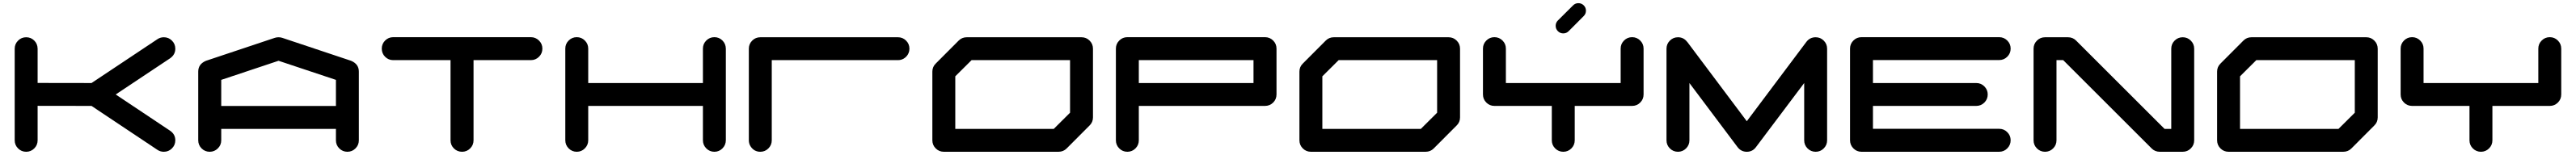

<svg xmlns="http://www.w3.org/2000/svg" viewBox="-20 -939 15913 959"><path d="M1031.2 -129.9Q1063 -107.9 1063 -70.8Q1063 -41.5 1042.2 -20.8Q1021.5 0 992.2 0Q969.7 0 952.1 -12.2L545.4 -283.7L212.4 -284.2V-70.8Q212.4 -41.5 191.7 -20.8Q170.9 0 141.6 0Q112.3 0 91.6 -20.8Q70.8 -41.5 70.8 -70.8V-637.7Q70.8 -667 91.6 -687.7Q112.3 -708.5 141.6 -708.5Q170.9 -708.5 191.4 -688.2Q211.9 -668 212.4 -637.7V-425.8L545.4 -425.3L952.1 -696.3Q969.7 -708.5 992.2 -708.5Q1021.5 -708.5 1042.2 -687.7Q1063 -667 1063 -637.7Q1063 -601.1 1031.2 -578.6L694.8 -354.5Z M2055.2 -283.2V-444.8L1700.7 -563L1346.7 -444.8V-283.2ZM2196.8 -70.8Q2196.8 -41.5 2176 -20.8Q2155.3 0 2126 0Q2096.7 0 2075.9 -20.8Q2055.2 -41.5 2055.2 -70.8V-141.6H1346.7V-70.8Q1346.7 -41.5 1325.7 -20.8Q1304.7 0 1275.4 0Q1246.1 0 1225.3 -20.8Q1204.6 -41.5 1204.6 -70.8V-496.1Q1204.6 -543 1252.9 -563L1253.9 -563.5H1254.4L1678.2 -705.1Q1689 -708.5 1700.7 -708.5Q1712.4 -708.5 1723.1 -705.1L2147 -563.5H2147.9L2148.4 -563Q2196.8 -543 2196.8 -496.1Z M3259.3 -709Q3288.6 -709 3309.6 -688.2Q3330.6 -667.5 3330.6 -638.2Q3330.6 -608.4 3309.6 -587.6Q3288.6 -566.9 3259.3 -566.9H2905.3V-70.8Q2905.3 -41.5 2884.5 -20.8Q2863.8 0 2834.5 0Q2804.7 0 2783.9 -20.8Q2763.2 -41.5 2763.2 -70.8V-566.9H2409.2Q2379.9 -566.9 2359.1 -587.6Q2338.4 -608.4 2338.4 -638.2Q2338.4 -667.5 2359.1 -688.2Q2379.9 -709 2409.2 -709Z M4463.9 -638.2V-71.3Q4463.9 -42 4443.1 -21Q4422.4 0 4393.1 0Q4363.8 0 4343 -21Q4322.3 -42 4322.3 -71.3V-283.7H3613.8V-71.3Q3613.8 -42 3593 -21Q3572.3 0 3543 0Q3513.7 0 3492.9 -21Q3472.2 -42 3472.2 -71.3V-638.2Q3472.2 -667.5 3492.9 -688.2Q3513.7 -709 3543 -709Q3572.3 -709 3593 -688.2Q3613.8 -667.5 3613.8 -638.2V-425.3H4322.3V-638.2Q4322.3 -667.5 4343 -688.2Q4363.8 -709 4393.1 -709Q4422.4 -709 4442.9 -688.5Q4463.4 -668 4463.9 -638.2Z M4676.8 -708.5H5527.3Q5556.6 -708.5 5577.4 -687.7Q5598.1 -667 5598.1 -637.7Q5598.1 -630.4 5596.7 -623.5Q5591.3 -598.6 5572 -582.8Q5552.7 -566.9 5527.3 -566.9H4747.6V-70.8Q4747.6 -41.5 4726.8 -20.8Q4706.1 0 4676.8 0Q4640.1 0 4618.2 -31.2Q4606 -48.8 4606 -70.8V-637.7Q4606 -667 4626.7 -687.7Q4647.5 -708.5 4676.8 -708.5Z M6590.3 -241.7V-566.9H5981.9L5881.3 -466.8V-141.6H6489.7ZM6661.1 -708.5Q6690.4 -708.5 6711.2 -687.7Q6731.9 -667 6731.9 -637.7V-212.4Q6731.9 -183.1 6710.9 -162.6L6569.3 -20.5Q6548.8 0 6519 0H5810.5Q5781.2 0 5760.5 -20.8Q5739.7 -41.5 5739.7 -70.8V-496.1Q5739.7 -525.4 5760.7 -545.9L5902.3 -688Q5922.9 -708.5 5952.1 -708.5Z M7723.6 -425.3V-566.9H7015.1V-425.3ZM7865.7 -354.5Q7865.7 -325.2 7845 -304.4Q7824.2 -283.7 7794.4 -283.7H7015.1V-70.8Q7015.1 -41.5 6994.4 -20.8Q6973.6 0 6944.3 0Q6915 0 6894.3 -20.8Q6873.5 -41.5 6873.5 -70.8V-638.2Q6873.5 -667.5 6894.3 -688.2Q6915 -709 6944.3 -709H7794.4Q7824.2 -709 7845 -688.2Q7865.7 -667.5 7865.7 -638.2Z M8857.9 -241.7V-566.9H8249.5L8148.9 -466.8V-141.6H8757.3ZM8928.7 -708.5Q8958 -708.5 8978.8 -687.7Q8999.5 -667 8999.5 -637.7V-212.4Q8999.5 -183.1 8978.5 -162.6L8836.9 -20.5Q8816.4 0 8786.6 0H8078.1Q8048.8 0 8028.1 -20.8Q8007.3 -41.5 8007.3 -70.8V-496.1Q8007.3 -525.4 8028.3 -545.9L8169.9 -688Q8190.4 -708.5 8219.7 -708.5Z M10062.5 -709Q10091.8 -709 10112.5 -688.2Q10133.3 -667.5 10133.3 -638.2V-354.5Q10133.3 -325.2 10112.5 -304.4Q10091.8 -283.7 10062.5 -283.7H9708V-70.8Q9708 -41.5 9687.3 -20.8Q9666.5 0 9637.2 0Q9607.9 0 9587.2 -20.8Q9566.4 -41.5 9566.4 -70.8V-283.7H9211.9Q9182.6 -283.7 9161.9 -304.4Q9141.1 -325.2 9141.1 -354.5V-638.2Q9141.1 -667.5 9161.9 -688.2Q9182.6 -709 9211.9 -709Q9241.2 -709 9262 -688.2Q9282.7 -667.5 9282.7 -638.2V-425.3H9991.7V-638.2Q9991.7 -667.5 10012.5 -688.2Q10033.2 -709 10062.5 -709ZM9637.2 -732.4Q9617.7 -732.4 9604 -746.1Q9590.3 -759.8 9590.3 -779.3Q9590.3 -798.8 9604 -812.5L9697.8 -905.8Q9711.4 -919.4 9730.5 -919.4Q9750 -919.4 9763.7 -905.8Q9777.3 -892.1 9777.3 -873Q9777.3 -853.5 9763.7 -839.8L9670.4 -746.1Q9656.7 -732.4 9637.2 -732.4Z M11267.1 -637.7V-70.8Q11267.1 -41.5 11246.3 -20.8Q11225.6 0 11196.3 0Q11167 0 11146.2 -20.8Q11125.5 -41.5 11125.5 -70.8V-425.3L10827.6 -28.8Q10806.2 0 10771 0Q10735.8 0 10713.9 -28.8L10416.5 -425.3V-70.8Q10416.5 -41.5 10395.8 -20.8Q10375 0 10345.7 0Q10316.4 0 10295.7 -20.8Q10274.9 -41.5 10274.9 -70.8V-637.7Q10274.9 -667 10295.7 -687.7Q10316.4 -708.5 10345.7 -708.5Q10380.4 -708.5 10402.3 -680.2H10402.8L10771 -189L11139.2 -680.2Q11161.1 -708.5 11196.3 -708.5Q11225.6 -708.5 11246.3 -687.7Q11267.1 -667 11267.1 -637.7Z M12330.1 -142.1Q12359.4 -142.1 12380.1 -121.3Q12400.9 -100.6 12400.9 -71.3Q12400.9 -42 12380.1 -21Q12359.4 0 12330.1 0H11479.5Q11450.2 0 11429.4 -21Q11408.7 -42 11408.7 -71.3V-638.2Q11408.7 -667.5 11429.4 -688.2Q11450.2 -709 11479.5 -709H12330.1Q12359.4 -709 12380.1 -688.2Q12400.9 -667.5 12400.9 -638.2Q12400.9 -608.9 12380.1 -588.1Q12359.4 -567.4 12330.1 -567.4H11550.3V-425.3H12188.5Q12217.8 -425.3 12238.5 -404.5Q12259.3 -383.8 12259.3 -354.5Q12259.3 -325.2 12238.5 -304.4Q12217.8 -283.7 12188.5 -283.7H11550.3V-142.1Z M13534.7 -70.8Q13534.7 -41.5 13513.9 -20.8Q13493.2 0 13463.9 0H13322.3Q13292.5 0 13272 -20.5L12725.6 -566.9H12684.1V-70.8Q12684.1 -41.5 12663.3 -20.8Q12642.6 0 12613.3 0Q12584 0 12563.2 -20.8Q12542.5 -41.5 12542.5 -70.8V-637.7Q12542.5 -667 12563.2 -687.7Q12584 -708.5 12613.3 -708.5H12754.9Q12784.7 -708.5 12805.2 -688L13351.6 -141.6H13393.1V-637.7Q13393.1 -667 13413.8 -687.7Q13434.6 -708.5 13463.9 -708.5Q13493.2 -708.5 13513.9 -687.7Q13534.7 -667 13534.7 -637.7Z M14526.9 -241.7V-566.9H13918.5L13817.9 -466.8V-141.6H14426.3ZM14597.7 -708.5Q14627 -708.5 14647.7 -687.7Q14668.5 -667 14668.5 -637.7V-212.4Q14668.5 -183.1 14647.5 -162.6L14505.9 -20.5Q14485.4 0 14455.6 0H13747.1Q13717.8 0 13697 -20.8Q13676.3 -41.5 13676.3 -70.8V-496.1Q13676.3 -525.4 13697.3 -545.9L13838.9 -688Q13859.4 -708.5 13888.7 -708.5Z M15731.4 -709Q15760.7 -709 15781.5 -688.2Q15802.2 -667.5 15802.2 -638.2V-354.5Q15802.2 -325.2 15781.5 -304.4Q15760.7 -283.7 15731.4 -283.7H15377V-70.8Q15377 -41.5 15356.2 -20.8Q15335.4 0 15306.2 0Q15276.9 0 15256.1 -20.8Q15235.4 -41.5 15235.4 -70.8V-283.7H14880.9Q14851.6 -283.7 14830.8 -304.4Q14810.1 -325.2 14810.1 -354.5V-638.2Q14810.1 -667.5 14830.8 -688.2Q14851.6 -709 14880.9 -709Q14910.2 -709 14930.9 -688.2Q14951.7 -667.5 14951.7 -638.2V-425.3H15660.6V-638.2Q15660.6 -667.5 15681.4 -688.2Q15702.1 -709 15731.4 -709Z"/></svg>

Font: Robtronika
Style: Regular
Weight: 400
Designer: GGBot
Version: 1.00